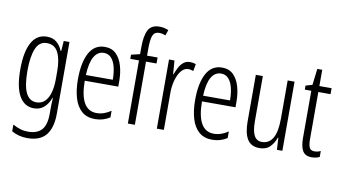

<svg xmlns="http://www.w3.org/2000/svg" viewBox="-92 -990 2593 1455"><g transform="rotate(10 1204.5 -262.0)"><path d="M201 -542Q247 -542 276 -517.5Q305 -493 321 -453H325L331 -532H375V20Q375 128 329.5 184.5Q284 241 185 241Q119 241 65 210V158Q95 175 123.5 183.5Q152 192 184 192Q252 192 287 154.5Q322 117 322 30V-2Q322 -21 322.5 -43.5Q323 -66 325 -93H322Q305 -46 273.5 -18Q242 10 196 10Q123 10 83.5 -58Q44 -126 44 -264Q44 -398 83.5 -470Q123 -542 201 -542ZM209 -494Q150 -494 124.5 -432.5Q99 -371 99 -264Q99 -147 126 -92.5Q153 -38 207 -38Q247 -38 272.5 -64Q298 -90 310 -134.5Q322 -179 322 -233V-300Q322 -389 295.5 -441.5Q269 -494 209 -494Z M647 -542Q701 -542 734 -509Q767 -476 782.5 -422Q798 -368 798 -305V-263H540Q541 -37 670 -37Q726 -37 780 -74V-23Q755 -7 726.5 1.5Q698 10 666 10Q603 10 563.5 -24.5Q524 -59 505.5 -121Q487 -183 487 -265Q487 -395 527 -468.5Q567 -542 647 -542ZM647 -496Q600 -496 572.5 -449.5Q545 -403 541 -307H748Q748 -358 738 -401Q728 -444 705.5 -470Q683 -496 647 -496Z M1053 -486H972V0H918V-486H851V-518L918 -534V-588Q918 -676 941.5 -720.5Q965 -765 1028 -765Q1048 -765 1064.5 -761Q1081 -757 1097 -751L1082 -707Q1057 -718 1033 -718Q998 -718 985 -688.5Q972 -659 972 -586V-532H1053Z M1302 -541Q1312 -541 1324 -539Q1336 -537 1347 -532L1337 -478Q1330 -481 1319.5 -483.5Q1309 -486 1299 -486Q1266 -486 1242.5 -456Q1219 -426 1206.5 -378.5Q1194 -331 1195 -279V0H1141V-532H1183L1191 -427H1194Q1204 -456 1218 -482Q1232 -508 1252.5 -524.5Q1273 -541 1302 -541Z M1549 -542Q1603 -542 1636 -509Q1669 -476 1684.5 -422Q1700 -368 1700 -305V-263H1442Q1443 -37 1572 -37Q1628 -37 1682 -74V-23Q1657 -7 1628.5 1.5Q1600 10 1568 10Q1505 10 1465.5 -24.5Q1426 -59 1407.5 -121Q1389 -183 1389 -265Q1389 -395 1429 -468.5Q1469 -542 1549 -542ZM1549 -496Q1502 -496 1474.5 -449.5Q1447 -403 1443 -307H1650Q1650 -358 1640 -401Q1630 -444 1607.5 -470Q1585 -496 1549 -496Z M2107 -532V0H2065L2060 -92H2056Q2042 -50 2012.5 -20Q1983 10 1932 10Q1866 10 1837.5 -37.5Q1809 -85 1809 -173V-532H1863V-185Q1863 -109 1882.5 -74Q1902 -39 1941 -39Q1997 -39 2025.5 -88Q2054 -137 2054 -240V-532Z M2347 -38Q2359 -38 2371.5 -41Q2384 -44 2394 -49V-3Q2381 3 2366 6.5Q2351 10 2333 10Q2284 10 2264 -23.5Q2244 -57 2244 -123V-486H2194V-517L2245 -532L2260 -657H2298V-532H2392V-486H2298V-126Q2298 -81 2307.5 -59.5Q2317 -38 2347 -38Z"/></g></svg>

Font: Noto Sans Thai ExtCond Light
Style: Regular
Weight: 300
Width: 2
Designer: Monotype Design Team
Foundry: Monotype Imaging Inc.
Version: Version 2.002; ttfautohint (v1.8.4.7-5d5b)